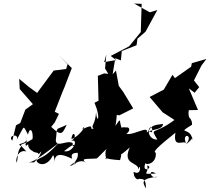

<svg xmlns="http://www.w3.org/2000/svg" viewBox="-20 -942 1193 1091"><path d="M356 -550 285 -541 191 -414 143 -449 89 -494 92 -436 167 -350 124 -319 95 -243 71 -230 50 -143C18 -172 94 -188 74 -146C125 -236 108 -232 139 -177C149 -224 170 -202 165 -152C91 -103 79 -139 130 -81C86 -96 65 -38 75 -18C85 -50 74 -78 101 -111C58 -134 152 -114 124 -167C143 -115 116 -136 128 -113C155 -136 122 -107 165 -84C170 -75 201 -74 197 -71C194 -48 235 -117 202 -52C156 -1 197 -28 116 -16C164 -21 163 -14 312 -128C228 -39 219 -55 187 -31C191 -6 252 15 287 -73C250 -56 305 -84 283 -4C294 -51 293 -86 390 -40C376 -81 420 -70 421 -75C431 -27 380 -14 413 -14C405 -10 339 24 414 -27C348 40 430 -56 470 -16C428 -48 488 -36 531 -42C551 -60 572 -86 605 -112C573 -96 577 -67 584 -36C569 -53 573 -37 662 -32C683 -95 639 -33 717 -104C673 -2 765 -25 768 22C776 -29 790 64 739 34C742 102 803 73 741 56C767 99 810 40 809 129C789 93 780 73 875 62C838 82 815 12 866 44C772 49 830 47 816 -2C858 10 780 47 807 -16C810 0 872 -14 865 -75C844 -76 878 -109 977 -188C961 -95 1024 -148 1037 -128C1009 -190 1085 -179 1036 -121C1091 -162 1069 -177 1075 -139C1068 -230 975 -173 1071 -233C1070 -234 1078 -265 1036 -292C1085 -255 1042 -259 1053 -316L1105 -317L1053 -440L1086 -415L1112 -447L1082 -485L1125 -570L1153 -607L1070 -583L1066 -563L974 -498L960 -517L911 -433L869 -411L830 -391L904 -304L963 -266L971 -260C850 -170 832 -223 874 -149C824 -146 814 -214 839 -190C856 -197 835 -259 817 -176C833 -232 856 -231 906 -238C907 -194 801 -214 804 -169C850 -247 743 -171 698 -181C736 -210 698 -235 684 -204C701 -219 645 -201 619 -126C627 -101 614 -166 626 -88C651 -148 643 -108 761 -152C644 -159 712 -163 696 -218C640 -225 676 -180 670 -218C656 -256 671 -279 636 -227C650 -307 634 -286 659 -287L737 -326L680 -420L655 -454L639 -541L619 -519L572 -525L536 -511L540 -364L546 -373L517 -358C557 -264 529 -239 526 -304C521 -229 493 -228 512 -212C479 -199 530 -248 447 -207C474 -252 454 -181 386 -151C391 -210 427 -167 384 -141C430 -159 397 -71 344 -83C436 -159 389 -80 393 -129C360 -149 301 -100 297 -144C308 -232 289 -197 359 -233C335 -184 331 -164 271 -221L291 -246L315 -295L291 -307L345 -445L337 -422L388 -555L313 -630L364 -577ZM584 -632 577 -553 615 -489 635 -611 667 -599 672 -652 756 -685 761 -722 807 -762 874 -885 831 -872 742 -922 785 -920 782 -826 780 -760 714 -679 609 -624 641 -600 629 -599 572 -589Z"/></svg>

Font: Hussar Lance
Style: Italic
Weight: 700
Foundry: Cannot Into Space Fonts, PlusOne Fonts
Version: Version 2.27